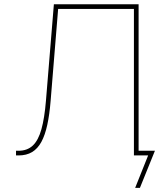

<svg xmlns="http://www.w3.org/2000/svg" viewBox="-20 -748 795 924"><path d="M57.1 0V-22.5H69.3Q111.3 -22.5 137.9 -47.6Q164.6 -72.8 179.4 -126.2Q194.3 -179.7 201.2 -264.2L239.3 -727.5H647V0H624.5V-705.1H259.8L223.6 -262.2Q218.3 -196.3 207.5 -147Q196.8 -97.7 179 -64.9Q161.1 -32.2 134.3 -16.1Q107.4 0 69.3 0ZM630.4 156.2 692.9 0H631.3V-22.5H725.6L653.3 156.2Z"/></svg>

Font: Inter 17pt Thin
Style: Regular
Weight: 250
Version: Version 4.001;git-66647c0bb